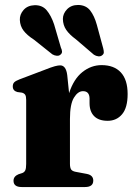

<svg xmlns="http://www.w3.org/2000/svg" viewBox="-20 -754 548 774"><path d="M251 -451.5 258.5 -378.5Q277 -435.5 312.2 -463.5Q347.5 -491.5 389.5 -491.5Q440 -491.5 467.2 -462Q494.5 -432.5 494.5 -375Q494.5 -320 472.2 -293.5Q450 -267 414 -267Q378 -267 359.5 -285.8Q341 -304.5 341 -338V-358Q340 -386.5 314.5 -386.5Q294 -386.5 278 -360.2Q262 -334 262 -274.5V-93.5Q262 -77.5 267.2 -70.2Q272.5 -63 289.5 -60.5L329.5 -53Q356 -48 356 -26Q356 0 322.5 0H67.5Q34.5 0 34.5 -25.5Q34.5 -43 54.5 -51.5L70 -56.5Q78 -59.5 81.8 -67.2Q85.5 -75 85.5 -93V-351.5Q85.5 -366 81.5 -372Q77.5 -378 68.5 -380.5L50 -383Q31.5 -388 31.5 -405.5Q31.5 -416 37.2 -422Q43 -428 58.5 -434L157.5 -471.5Q187.5 -483.5 201 -487Q214.5 -490.5 222.5 -490.5Q246 -490.5 251 -451.5ZM370.5 -653.5 396 -559.5Q398.5 -550 398.5 -543Q398.5 -536 391.5 -531Q385.5 -526 376.2 -527Q367 -528 358.5 -533.5L286 -595.5Q260 -614.5 247 -633.5Q234 -652.5 233.5 -677.5Q233.5 -699 250.2 -716.5Q267 -734 295 -734Q326.5 -733.5 343.5 -711.8Q360.5 -690 370.5 -653.5ZM198 -656 225.5 -562Q229.5 -554 230 -546.5Q230.5 -539 223.5 -533.5Q218 -528.5 208.8 -529.2Q199.5 -530 191 -535L117 -594Q89 -612 75 -630.5Q61 -649 60 -673.5Q59 -695.5 75 -713.8Q91 -732 119 -733Q150 -734 168 -712.8Q186 -691.5 198 -656Z"/></svg>

Font: Fraunces 9pt
Style: Bold
Weight: 700
Version: Version 1.000;[b76b70a41]